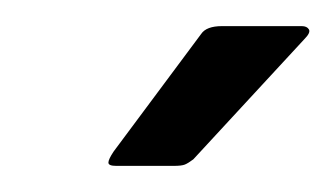

<svg xmlns="http://www.w3.org/2000/svg" viewBox="-20 -655 257 147"><path d="M69 -528Q63 -528 63 -530.5Q63 -533 67 -539L134 -629Q138 -635 150 -635H211Q215 -635 216.5 -632.5Q218 -630 213 -625L128 -533Q124 -530 121.5 -529Q119 -528 113 -528Z"/></svg>

Font: Glory Thin Medium
Style: Italic
Weight: 500
Italic angle: -12°
Version: Version 1.011